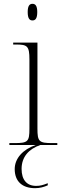

<svg xmlns="http://www.w3.org/2000/svg" viewBox="-20 -759 328 1005"><path d="M150 -652C165 -652 175 -662 175 -696C175 -729 165 -739 150 -739C135 -739 125 -729 125 -696C125 -662 135 -652 150 -652ZM29 0H167C100 23 57 70 57 126C57 191 97 226 164 226C188 226 210 220 230 211V200C204 210 191 214 169 214C120 214 93 182 93 125C93 63 130 21 191 0H280V-10H254C184 -10 176 -18 176 -86V-536H49V-526H64C123 -526 134 -518 134 -448V-85C134 -18 126 -10 56 -10H29Z"/></svg>

Font: Noto Serif Display ExtraLight
Style: Regular
Weight: 200
Designer: Monotype Design Team
Foundry: Monotype Imaging Inc.
Version: Version 2.009